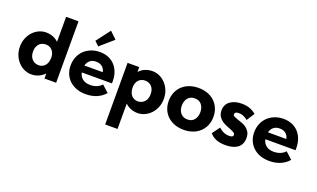

<svg xmlns="http://www.w3.org/2000/svg" viewBox="-94 -1270 3397 2056"><g transform="rotate(20 1604.5 -242.5)"><path d="M242 7Q201 7 162.5 -10.5Q124 -28 94 -59.5Q64 -91 46 -135Q28 -179 28 -232Q28 -285 46 -328.5Q64 -372 93.5 -403.5Q123 -435 161.5 -452.5Q200 -470 242 -470Q286 -470 322.5 -455Q359 -440 384 -415V-700H525V0H392V-58Q366 -29 327 -11Q288 7 242 7ZM283 -112Q326 -112 354.5 -143Q383 -174 384 -230V-242Q382 -290 353.5 -319Q325 -348 282 -348Q262 -348 243 -341Q224 -334 209.5 -319.5Q195 -305 186.5 -283Q178 -261 178 -231Q178 -175 208 -143.5Q238 -112 283 -112Z M862 7Q805 7 758 -10Q711 -27 677.5 -58Q644 -89 625.5 -132Q607 -175 607 -227Q607 -282 626 -327Q645 -372 678.5 -403.5Q712 -435 757 -452.5Q802 -470 855 -470Q910 -470 953.5 -451.5Q997 -433 1027 -400Q1057 -367 1073 -322Q1089 -277 1089 -224V-198H745Q755 -151 788.5 -126.5Q822 -102 874 -102Q913 -102 947 -115.5Q981 -129 1004 -155L1081 -85Q1044 -41 988 -17Q932 7 862 7ZM851 -359Q810 -359 783 -337.5Q756 -316 746 -277H955Q950 -311 923.5 -335Q897 -359 851 -359ZM965 -650 815 -520 766 -566 887 -725Z M1171 240V-462H1304V-406Q1328 -435 1367 -452.5Q1406 -470 1454 -470Q1496 -470 1534.5 -452.5Q1573 -435 1602.5 -403.5Q1632 -372 1650 -328.5Q1668 -285 1668 -232Q1668 -179 1650 -135Q1632 -91 1602 -59.5Q1572 -28 1533.5 -10.5Q1495 7 1454 7Q1411 7 1374.5 -8Q1338 -23 1312 -49V240ZM1414 -348Q1370 -348 1342 -319Q1314 -290 1312 -242V-230Q1313 -174 1341.5 -143Q1370 -112 1413 -112Q1458 -112 1488 -143.5Q1518 -175 1518 -231Q1518 -261 1509.5 -283Q1501 -305 1486.5 -319.5Q1472 -334 1453 -341Q1434 -348 1414 -348Z M1979 7Q1923 7 1876 -10Q1829 -27 1795 -58.5Q1761 -90 1742.5 -133.5Q1724 -177 1724 -231Q1724 -286 1743.5 -330.5Q1763 -375 1797 -406Q1831 -437 1877.5 -453.5Q1924 -470 1979 -470Q2035 -470 2082 -453Q2129 -436 2162.5 -404.5Q2196 -373 2214.5 -329Q2233 -285 2233 -231Q2233 -176 2213.5 -132Q2194 -88 2160 -57Q2126 -26 2079.5 -9.5Q2033 7 1979 7ZM1979 -111Q2030 -111 2057 -145Q2084 -179 2084 -231Q2084 -282 2057.5 -316.5Q2031 -351 1979 -351Q1927 -351 1900 -316.5Q1873 -282 1873 -231Q1873 -207 1879.5 -185Q1886 -163 1899.5 -146.5Q1913 -130 1933 -120.5Q1953 -111 1979 -111Z M2454 8Q2391 8 2346.5 -10.5Q2302 -29 2276 -63L2340 -150Q2361 -128 2392 -113.5Q2423 -99 2458 -99Q2485 -99 2495 -106Q2505 -113 2505 -125Q2505 -141 2489 -151Q2473 -161 2449 -170.5Q2425 -180 2397.5 -191Q2370 -202 2346 -219.5Q2322 -237 2306 -263Q2290 -289 2290 -329Q2290 -396 2340.5 -433Q2391 -470 2472 -470Q2529 -470 2570.5 -452.5Q2612 -435 2635 -412L2578 -323Q2556 -342 2530 -353Q2504 -364 2478 -364Q2449 -364 2439 -354.5Q2429 -345 2429 -335Q2429 -320 2445 -312Q2461 -304 2484.5 -296Q2508 -288 2536 -278.5Q2564 -269 2587.5 -252Q2611 -235 2627 -208.5Q2643 -182 2643 -140Q2643 -99 2628.5 -71Q2614 -43 2588.5 -25.5Q2563 -8 2528.5 0Q2494 8 2454 8Z M2954 7Q2897 7 2850 -10Q2803 -27 2769.5 -58Q2736 -89 2717.5 -132Q2699 -175 2699 -227Q2699 -282 2718 -327Q2737 -372 2770.5 -403.5Q2804 -435 2849 -452.5Q2894 -470 2947 -470Q3002 -470 3045.5 -451.5Q3089 -433 3119 -400Q3149 -367 3165 -322Q3181 -277 3181 -224V-198H2837Q2847 -151 2880.5 -126.5Q2914 -102 2966 -102Q3005 -102 3039 -115.5Q3073 -129 3096 -155L3173 -85Q3136 -41 3080 -17Q3024 7 2954 7ZM2943 -359Q2902 -359 2875 -337.5Q2848 -316 2838 -277H3047Q3042 -311 3015.5 -335Q2989 -359 2943 -359Z"/></g></svg>

Font: Tilda Sans Extra Bold
Style: Regular
Weight: 800
Designer: ParaType Ltd
Foundry: ParaType Ltd
Version: Version 1.009